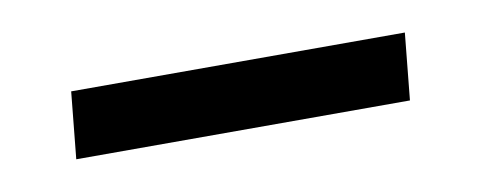

<svg xmlns="http://www.w3.org/2000/svg" viewBox="-26 -305 424 170"><g transform="rotate(-10 186.5 -220.0)"><path d="M34 -190 40 -250H340L334 -190Z"/></g></svg>

Font: Ysabeau Infant
Style: Italic
Weight: 400
Italic angle: -12°
Designer: Christian Thalmann (Catharsis Fonts)
Version: Version 2.001;gftools[0.9.30]; featfreeze: ss01,ss02,lnum